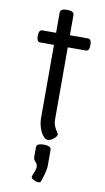

<svg xmlns="http://www.w3.org/2000/svg" viewBox="-107 -789 599 1095"><g transform="rotate(10 192.5 -241.5)"><path d="M230 -717V-600H335Q355 -600 355 -565Q355 -530 335 -530H230V-117Q230 -90 237.5 -73Q245 -56 252.5 -45.5Q260 -35 260 -29Q260 -22 251 -12.5Q242 -3 230.5 3.5Q219 10 209 10Q195 10 181 -7.5Q167 -25 158.5 -52Q150 -79 150 -107V-530H70Q50 -530 50 -565Q50 -600 70 -600H150V-717Q150 -740 190 -740Q230 -740 230 -717ZM198 257Q185 257 170.5 249Q156 241 156 234Q156 230 158 225L168 199Q170 192 172 186Q174 180 174 174Q174 157 162 145.5Q150 134 150 116V64Q150 50 162 45Q174 40 192 40Q211 40 223 45Q235 50 235 64V155Q235 178 218 234L213 248Q210 257 198 257Z"/></g></svg>

Font: Offside
Style: Regular
Weight: 400
Designer: Eduardo Rodriguez Tunni
Foundry: Eduardo Rodriguez Tunni
Version: Version 1.002; ttfautohint (v1.8.4.7-5d5b);gftools[0.9.23]